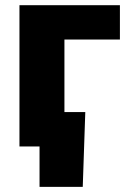

<svg xmlns="http://www.w3.org/2000/svg" viewBox="-20 -566 501 742"><path d="M443.4 -545.9V-413.1H229V0H55.2V-545.9ZM132.8 156.2V0H87.9V-132.8H309.6L299.8 156.2Z"/></svg>

Font: Inter Extra Bold
Style: Regular
Weight: 800
Designer: Rasmus Andersson
Foundry: rsms
Version: Version 4.000;git-3c8e0fc